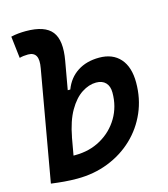

<svg xmlns="http://www.w3.org/2000/svg" viewBox="-112 -831 810 927"><g transform="rotate(-15 293.0 -367.0)"><path d="M159.2 9.8Q126.5 9.8 94.7 7.1Q63 4.4 30.3 0V-0.5H29.8L126.5 -550.3Q134.3 -592.3 123.5 -611.6Q112.8 -630.9 84 -630.9Q61 -630.9 41.5 -625.5L28.8 -734.9Q47.4 -739.3 65.9 -741Q84.5 -742.7 103 -742.7Q197.8 -742.7 232.7 -698.2Q267.6 -653.8 250 -555.2L225.1 -414.6H237.8Q258.3 -468.8 303.2 -498Q348.1 -527.3 411.6 -527.3Q479 -527.3 516.4 -485.1Q553.7 -442.9 553.7 -365.2Q553.7 -285.2 523.9 -216.8Q494.1 -148.4 440.7 -97.7Q387.2 -46.9 315.4 -18.6Q243.7 9.8 159.2 9.8ZM186.5 -193.4 170.4 -102.5Q174.8 -102.5 179.2 -102.5Q251 -102.5 307.9 -134.8Q364.7 -167 397.7 -222.4Q430.7 -277.8 430.7 -347.7Q430.7 -379.9 413.8 -397.5Q397 -415 366.2 -415Q330.6 -415 294.4 -391.6Q258.3 -368.2 229.5 -318.4Q200.7 -268.6 186 -189.5Z"/></g></svg>

Font: Cascadia Code NF SemiBold
Style: Italic
Weight: 600
Italic angle: -10°
Monospace: yes
Designer: Aaron Bell
Foundry: Saja Typeworks
Version: Version 2404.023; ttfautohint (v1.8.4)